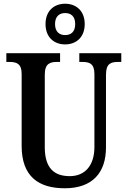

<svg xmlns="http://www.w3.org/2000/svg" viewBox="-20 -999 684 1029"><path d="M329 -761C388 -761 434 -799 434 -870C434 -941 388 -979 329 -979C270 -979 224 -941 224 -870C224 -799 270 -761 329 -761ZM329 -811C300 -811 275 -827 275 -870C275 -913 300 -929 329 -929C359 -929 383 -913 383 -870C383 -827 359 -811 329 -811ZM327 10C477 10 548 -75 548 -209V-599C548 -659 575 -667 613 -667H630V-714H405V-667H421C458 -667 486 -659 486 -603V-211C486 -114 437 -55 354 -55C273 -55 220 -95 220 -210V-599C220 -659 249 -667 285 -667H302V-714H14V-667H31C67 -667 96 -659 96 -603V-217C96 -53 187 10 327 10Z"/></svg>

Font: Noto Serif Bengali Condensed
Style: Regular
Weight: 400
Width: 3
Designer: Juan Bruce, Universal Thirst, Indian Type Foundry and the Monotype Design Team.
Foundry: Monotype Imaging Inc.
Version: Version 2.003